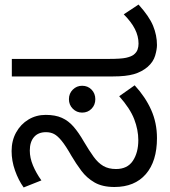

<svg xmlns="http://www.w3.org/2000/svg" viewBox="-20 -810 749 844"><path d="M483 12Q430 12 395.5 -8Q361 -28 337.5 -59.5Q314 -91 294 -125Q269 -169 251 -191Q233 -213 217.5 -221Q202 -229 182 -229Q148 -229 129.5 -207.5Q111 -186 111 -148Q111 -116 125 -82.5Q139 -49 162 -17L84 14Q61 -18 46 -60.5Q31 -103 31 -146Q31 -192 51 -228Q71 -264 105 -284.5Q139 -305 181 -305Q223 -305 252 -292Q281 -279 303.5 -253Q326 -227 349 -187Q372 -148 391.5 -121Q411 -94 434 -80.5Q457 -67 490 -67Q540 -67 564 -103Q588 -139 588 -194Q588 -239 570 -286Q552 -333 504 -387L572 -435Q619 -384 644.5 -327Q670 -270 670 -203Q670 -101 621 -44.5Q572 12 483 12ZM341 -315Q317 -315 300 -332Q283 -349 283 -374Q283 -399 300 -416Q317 -433 341 -433Q366 -433 382.5 -416Q399 -399 399 -374Q399 -349 382.5 -332Q366 -315 341 -315ZM32 -474V-551H458Q512 -551 534 -556Q556 -561 567 -569Q580 -579 584.5 -591.5Q589 -604 589 -618Q589 -651 573 -682.5Q557 -714 524 -747L589 -790Q636 -738 653 -696.5Q670 -655 670 -612Q670 -593 662 -565.5Q654 -538 629 -516Q603 -494 568.5 -484Q534 -474 477 -474Z"/></svg>

Font: lkannada25
Style: Book
Weight: 400
Designer: Jelle Bosma - Monotype Design Team
Foundry: Monotype Imaging Inc.
Version: Version 2.003